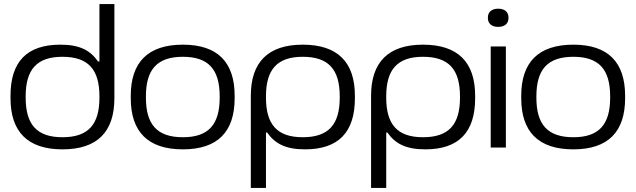

<svg xmlns="http://www.w3.org/2000/svg" viewBox="-20 -730 3145 950"><path d="M32 -256V-244C32 -78 117 9 289 9C462 9 546 -78 546 -244V-710H472V-426H465C427 -480 376 -509 279 -509C112 -509 32 -424 32 -256ZM107 -247V-253C107 -386 162 -449 289 -449C417 -449 472 -386 472 -253V-247C472 -114 417 -51 289 -51C162 -51 107 -114 107 -247Z M627 -256V-244C627 -78 712 9 885 9C1057 9 1141 -78 1141 -244V-256C1141 -422 1057 -509 885 -509C712 -509 627 -422 627 -256ZM702 -247V-253C702 -386 757 -449 885 -449C1012 -449 1067 -386 1067 -253V-247C1067 -114 1012 -51 885 -51C757 -51 702 -114 702 -247Z M1736 -244V-256C1736 -422 1651 -509 1478 -509C1306 -509 1221 -422 1221 -256V200H1296V-74H1302C1340 -20 1392 9 1489 9C1655 9 1736 -76 1736 -244ZM1296 -247V-253C1296 -386 1351 -449 1478 -449C1606 -449 1661 -386 1661 -253V-247C1661 -114 1606 -51 1478 -51C1351 -51 1296 -114 1296 -247Z M2331 -244V-256C2331 -422 2246 -509 2073 -509C1901 -509 1816 -422 1816 -256V200H1891V-74H1897C1935 -20 1987 9 2084 9C2250 9 2331 -76 2331 -244ZM1891 -247V-253C1891 -386 1946 -449 2073 -449C2201 -449 2256 -386 2256 -253V-247C2256 -114 2201 -51 2073 -51C1946 -51 1891 -114 1891 -247Z M2408 -500V0H2483V-500ZM2394 -641C2394 -614 2412 -597 2445 -597C2478 -597 2496 -614 2496 -641V-643C2496 -670 2478 -687 2445 -687C2412 -687 2394 -670 2394 -643Z M2559 -256V-244C2559 -78 2644 9 2817 9C2989 9 3073 -78 3073 -244V-256C3073 -422 2989 -509 2817 -509C2644 -509 2559 -422 2559 -256ZM2634 -247V-253C2634 -386 2689 -449 2817 -449C2944 -449 2999 -386 2999 -253V-247C2999 -114 2944 -51 2817 -51C2689 -51 2634 -114 2634 -247Z"/></svg>

Font: LT Wave Light
Style: Regular
Weight: 300
Designer: Daniel Lyons
Version: Version 2.5 (Glyphs App)